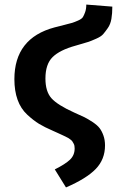

<svg xmlns="http://www.w3.org/2000/svg" viewBox="-20 -602 524 841"><path d="M269 219 220 140Q266 117 286.5 97.5Q307 78 307 48Q307 42 306 36.5Q305 31 302 26Q299 21 297 17.5Q295 14 289 9.5Q283 5 279 2.5Q275 0 265.5 -4.5Q256 -9 250.5 -11.5Q245 -14 232 -20Q219 -26 212 -29Q175 -45 151 -59.5Q127 -74 99 -100Q71 -126 57 -165Q43 -204 43 -255Q43 -435 219 -482Q233 -486 260 -492.5Q287 -499 296.5 -502Q306 -505 322 -512Q338 -519 343 -527Q348 -535 353 -549Q358 -563 358 -582L472 -573Q472 -543 468 -519.5Q464 -496 452.5 -479.5Q441 -463 432 -452.5Q423 -442 401.5 -432.5Q380 -423 368.5 -419Q357 -415 328 -407Q317 -404 311 -402Q242 -383 210.5 -352Q179 -321 179 -258Q179 -201 205.5 -171.5Q232 -142 305 -109Q335 -96 350 -88.5Q365 -81 385.5 -67.5Q406 -54 416 -41Q426 -28 433 -8.5Q440 11 440 35Q440 96 399.5 138Q359 180 269 219Z"/></svg>

Font: FiraGO Medium
Style: Regular
Weight: 500
Designer: bBox Type
Foundry: bBox Type GmbH
Version: Version 1.001;PS 001.001;hotconv 1.0.88;makeotf.lib2.5.64775